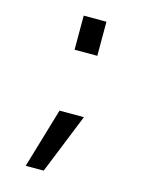

<svg xmlns="http://www.w3.org/2000/svg" viewBox="-101 -590 585 765"><g transform="rotate(15 192.0 -208.0)"><path d="M80.1 110.4 153.3 -136.7H253.9L154.3 110.4ZM148.4 -386.7V-527.3H242.2V-386.7Z"/></g></svg>

Font: GenEi M Gothic v2 Regular
Style: Regular
Weight: 400
Version: Version 2.0